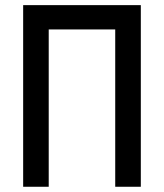

<svg xmlns="http://www.w3.org/2000/svg" viewBox="-20 -713 626 733"><path d="M68.4 0V-693.4H517.6V0H419.9V-600.6H166V0Z"/></svg>

Font: Caskaydia Cove
Style: Regular
Weight: 400
Monospace: yes
Designer: Aaron Bell
Foundry: Saja Typeworks
Version: Version 4.300; ttfautohint (v1.8.3)